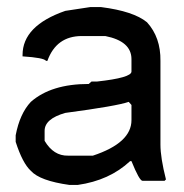

<svg xmlns="http://www.w3.org/2000/svg" viewBox="-20 -524 522 544"><path d="M235.4 -503.9H266.6Q358.4 -492.2 396.5 -460.9Q435.5 -418 434.6 -351.6V-114.3Q434.6 -77.1 450.2 -15.6L446.3 -11.7H383.8Q375 -11.7 352.5 -67.4H348.6Q290 -12.7 200.2 0H176.8Q92.8 -11.7 67.4 -40Q43.9 -61.5 24.4 -122.1V-140.6Q36.1 -202.1 67.4 -235.4Q125 -286.1 231.4 -286.1L239.3 -293H254.9Q352.5 -303.7 352.5 -321.3V-356.4Q352.5 -407.2 278.3 -421.9H211.9Q139.6 -421.9 114.3 -351.6H110.4Q104.5 -360.4 43.9 -364.3V-368.2Q43.9 -451.2 165 -493.2ZM106.4 -153.3V-125Q131.8 -82 172.9 -83H243.2Q352.5 -119.1 352.5 -183.6V-226.6L344.7 -235.4Q311.5 -223.6 165 -204.1Q106.4 -187.5 106.4 -153.3Z"/></svg>

Font: Dehalvi Khush Khat
Style: Regular
Weight: 400
Version: Version 002.500